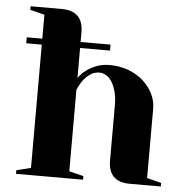

<svg xmlns="http://www.w3.org/2000/svg" viewBox="-51 -750 772 799"><g transform="rotate(5 335.0 -350.0)"><path d="M265 -545V-420Q278 -438 296 -452Q312 -464 336.5 -474.5Q361 -485 395 -485Q438 -485 474 -471Q510 -457 535.5 -434Q561 -411 575.5 -381.5Q590 -352 590 -320V-30L650 -15V0H520Q430 0 430 -90V-320Q430 -354 423 -378.5Q416 -403 405.5 -419Q395 -435 381.5 -442.5Q368 -450 355 -450Q332 -450 315 -437.5Q298 -425 287 -410Q274 -392 265 -370V-30L325 -15V0H45V-15L105 -30V-545H40V-570H105V-670L45 -685V-700H175Q265 -700 265 -610V-570H390V-545Z"/></g></svg>

Font: Yeseva One
Style: Regular
Weight: 400
Designer: Jovanny Lemonad
Foundry: Jovanny Lemonad
Version: Version 2.001; ttfautohint (v0.91) -l 8 -r 50 -G 200 -x 0 -w